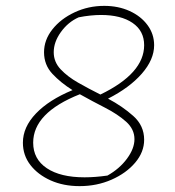

<svg xmlns="http://www.w3.org/2000/svg" viewBox="-20 -626 597 654"><path d="M251 8Q196 8 152.5 -11.5Q109 -31 83.5 -64Q58 -97 58 -140Q58 -193 102.5 -239.5Q147 -286 227 -319Q187 -344 158.5 -374.5Q130 -405 130 -448Q130 -490 158.5 -526Q187 -562 234 -584Q281 -606 335 -606Q383 -606 421.5 -588.5Q460 -571 482.5 -540.5Q505 -510 505 -472Q505 -423 463 -375Q421 -327 348 -290Q397 -264 434 -231Q471 -198 471 -150Q471 -108 440.5 -72Q410 -36 360 -14Q310 8 251 8ZM163 -448Q163 -415 186.5 -390Q210 -365 246 -344.5Q282 -324 322 -304Q471 -376 471 -472Q471 -521 431.5 -548Q392 -575 324 -575Q307 -575 287.5 -573Q268 -571 248 -567Q212 -551 187.5 -517Q163 -483 163 -448ZM93 -140Q93 -84 139.5 -53Q186 -22 268 -22Q304 -22 346 -28Q387 -51 412.5 -85.5Q438 -120 438 -152Q438 -186 409.5 -211.5Q381 -237 338 -259Q295 -281 252 -305Q93 -242 93 -140Z"/></svg>

Font: Piazzolla Thin
Style: Italic
Weight: 100
Italic angle: -11.3°
Designer: Juan Pablo del Peral
Foundry: Huerta Tipografica
Version: Version 1.330